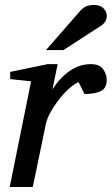

<svg xmlns="http://www.w3.org/2000/svg" viewBox="-20 -752 449 772"><path d="M409.2 -431.6Q409.2 -396.5 384.8 -385.3Q360.4 -374 319.8 -374L295.9 -421.9Q277.8 -414.1 256.8 -395Q235.8 -376 216.3 -350.8Q196.8 -325.7 182.6 -299.8Q168.5 -273.9 164.1 -252L111.8 0H19L105 -424.8L21 -434.1V-462.9L171.9 -494.1H211.9L190.9 -393.1Q221.7 -440.4 261 -467.3Q300.3 -494.1 345.2 -494.1Q381.3 -494.1 395.3 -473.1Q409.2 -452.1 409.2 -431.6ZM409.2 -689Q409.2 -674.8 402.8 -665Q396.5 -655.3 385.3 -647.9L235.4 -550.8H165L301.3 -707Q311 -718.3 323.5 -725.1Q335.9 -731.9 358.4 -731.9Q384.3 -731.9 396.7 -718Q409.2 -704.1 409.2 -689Z"/></svg>

Font: Charis
Style: Italic
Weight: 400
Italic angle: -11°
Designer: Walt Agee, Miriam Martin, Annie Olsen, Victor Gaultney, Lorna Priest, Alan Ward, Bob Hallissy, Martin Hosken, Sharon Cor
Foundry: SIL Global
Version: Version 7.000